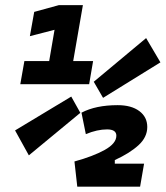

<svg xmlns="http://www.w3.org/2000/svg" viewBox="-20 -713 633 734"><path d="M275.4 0.5 264.6 -95.7Q335.9 -115.2 380.4 -139.9Q424.8 -164.6 424.8 -194.3Q424.8 -218.3 389.2 -218.3Q351.6 -218.3 308.1 -200.2L291.5 -282.2Q346.2 -311 429.7 -311Q482.4 -311 512.7 -288.3Q543 -265.6 543 -227.5Q543 -188.5 509.3 -157.7Q475.6 -127 418.9 -101.1V-87.4H530.8L515.6 0.5ZM57.6 -391.1 73.2 -479.5H168L188.5 -599.1L94.2 -574.7L110.8 -667.5L205.1 -693.4H296.9L259.8 -479.5H335.9L320.8 -391.1ZM374 -338.9 338.4 -400.4 538.6 -567.4 593.3 -474.6ZM90.3 -119.1 37.6 -214.4 252.4 -343.8 287.1 -281.7Z"/></svg>

Font: Cascadia Mono NF SemiBold
Style: Italic
Weight: 600
Italic angle: -10°
Monospace: yes
Designer: Aaron Bell
Foundry: Saja Typeworks
Version: Version 2404.023; ttfautohint (v1.8.4)